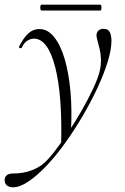

<svg xmlns="http://www.w3.org/2000/svg" viewBox="-74 -519 534 820"><path d="M-19 281Q-35 281 -45.5 272Q-56 263 -54 244Q-48 222 -19 222Q2 222 23.5 218.5Q45 215 65 207Q85 199 101 188Q123 173 152 136.5Q181 100 213 52.5Q245 5 274 -45.5Q303 -96 324 -141Q345 -186 352 -216Q358 -243 357 -267.5Q356 -292 351 -312Q346 -332 342 -346.5Q338 -361 338 -368Q338 -380 346 -388Q354 -396 368 -396Q388 -396 395 -381.5Q402 -367 402 -345Q402 -308 386.5 -257Q371 -206 343.5 -146.5Q316 -87 281 -27Q246 33 206.5 88.5Q167 144 126.5 187Q86 230 48.5 255.5Q11 281 -19 281ZM187 108Q193 -112 161.5 -233Q130 -354 71 -354Q58 -354 44 -346Q30 -338 19 -316Q17 -312 11.5 -313.5Q6 -315 7 -319Q26 -357 46.5 -376Q67 -395 94 -395Q130 -395 157.5 -360.5Q185 -326 202.5 -266Q220 -206 227 -127.5Q234 -49 229 40ZM103 -474Q100 -474 98.5 -480.5Q97 -487 98.5 -493Q100 -499 103 -499H354Q358 -499 359 -493Q360 -487 359 -480.5Q358 -474 354 -474Z"/></svg>

Font: Cormorant Infant Light
Style: Italic
Weight: 300
Italic angle: -10°
Designer: Christian Thalmann (Catharsis Fonts)
Foundry: Catharsis Fonts
Version: Version 4.001